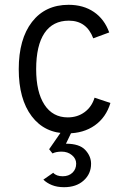

<svg xmlns="http://www.w3.org/2000/svg" viewBox="-20 -543 531 799"><path d="M260.5 12Q166 12 112 -59.2Q58 -130.5 58 -255Q58 -380.5 113.2 -451.8Q168.5 -523 265.5 -523Q327 -523 370.8 -493.2Q414.5 -463.5 434.5 -408L368 -383.5Q340.5 -457 266.5 -457Q200 -457 165.2 -405.5Q130.5 -354 130.5 -255Q130.5 -160 165 -107.2Q199.5 -54.5 262 -54.5Q302.5 -54.5 332.2 -76.5Q362 -98.5 373.5 -136.5L439.5 -114.5Q421.5 -54.5 374.5 -21.2Q327.5 12 260.5 12ZM246.5 236Q217.5 236 196 227.2Q174.5 218.5 160.5 204.5L201.5 176Q214.5 190.5 241 190.5Q266 190.5 281.5 175.8Q297 161 297 138Q297 117 279.2 102.5Q261.5 88 236.5 88Q213.5 88 198.5 95.5L184.5 78L238.5 0H281L254.5 55Q310.5 55 334.8 81Q359 107 359 138.5Q359 180.5 328.2 208.2Q297.5 236 246.5 236Z"/></svg>

Font: Overpass Light
Style: Regular
Weight: 300
Designer: Delve Withrington, Dave Bailey, Thomas Jockin
Foundry: Delve Fonts LLC
Version: Version 4.000; ttfautohint (v1.8.3)